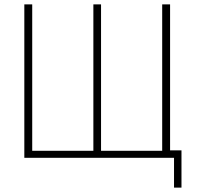

<svg xmlns="http://www.w3.org/2000/svg" viewBox="-20 -720 898 876"><path d="M91 -700H127V-32H406V-700H441V-32H720V-700H756V-34H808V136H774V0H91Z"/></svg>

Font: Titillium Web[RUS by Daymarius]
Style: Regular
Weight: 200
Designer: Cyrillization by Daymarius
Foundry: Cyrillization by Daymarius
Version: Version 1.002 September 11, 2018